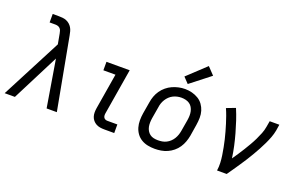

<svg xmlns="http://www.w3.org/2000/svg" viewBox="-91 -1158 2432 1553"><g transform="rotate(20 1125.0 -381.5)"><path d="M10 0 279 -518 263 -606Q263 -606 263 -606Q263 -606 263 -606Q261 -617 257.5 -628Q254 -639 246.5 -647Q239 -655 228 -658.5Q217 -662 205 -662H156V-735H205Q223 -735 240.5 -733.5Q258 -732 274 -725.5Q290 -719 302.5 -708Q315 -697 323.5 -683Q332 -669 336.5 -652.5Q341 -636 344 -619L459 0H371L304 -405L98 0Z M867 0Q848 0 830 -3Q812 -6 796.5 -14.5Q781 -23 769.5 -36.5Q758 -50 752.5 -67Q747 -84 747 -102.5Q747 -121 750 -140L801 -447H697V-520H897L832 -128Q830 -118 830.5 -108Q831 -98 835.5 -90Q840 -82 848.5 -78Q857 -74 867 -74H953V0Z M1303 8Q1272 8 1242.5 2Q1213 -4 1188 -19Q1163 -34 1146 -57.5Q1129 -81 1121 -109Q1113 -137 1113 -168Q1113 -199 1118 -230L1135 -330Q1139 -357 1148.5 -383.5Q1158 -410 1174.5 -434Q1191 -458 1214 -477Q1237 -496 1263 -507.5Q1289 -519 1316 -525Q1343 -531 1371 -531Q1402 -531 1431 -523.5Q1460 -516 1485 -501Q1510 -486 1527 -462.5Q1544 -439 1552.5 -411Q1561 -383 1560.5 -352Q1560 -321 1555 -290L1539 -190Q1534 -163 1524.5 -136.5Q1515 -110 1499 -86Q1483 -62 1460 -43Q1437 -24 1411 -12.5Q1385 -1 1357.5 3.5Q1330 8 1303 8ZM1304 -66Q1323 -66 1341 -69Q1359 -72 1376 -80.5Q1393 -89 1407.5 -102.5Q1422 -116 1432 -132.5Q1442 -149 1448 -166.5Q1454 -184 1457 -202L1474 -302Q1477 -321 1477.5 -340Q1478 -359 1474 -377Q1470 -395 1461 -410.5Q1452 -426 1437.5 -436Q1423 -446 1404.5 -450.5Q1386 -455 1367 -455Q1349 -455 1331 -451Q1313 -447 1296 -438.5Q1279 -430 1265 -416.5Q1251 -403 1241 -387Q1231 -371 1225 -353.5Q1219 -336 1217 -318L1200 -218Q1197 -199 1196.5 -180Q1196 -161 1199.5 -143.5Q1203 -126 1212 -110.5Q1221 -95 1235 -84.5Q1249 -74 1267 -70Q1285 -66 1304 -66ZM1376 -576 1330 -624 1487 -771 1546 -709Z M1838 0Q1843 -33 1841.5 -66Q1840 -99 1835 -131Q1830 -163 1824 -195Q1818 -227 1810.5 -258Q1803 -289 1794.5 -319.5Q1786 -350 1776.5 -380.5Q1767 -411 1756.5 -440.5Q1746 -470 1733 -499L1809 -528Q1829 -481 1845 -432.5Q1861 -384 1875 -334.5Q1889 -285 1900 -234.5Q1911 -184 1918 -133Q1936 -159 1954 -186Q1972 -213 1988.5 -240Q2005 -267 2021 -294.5Q2037 -322 2051 -351Q2065 -380 2076.5 -409Q2088 -438 2093 -468L2102 -520H2185L2177 -468Q2171 -436 2159.5 -405.5Q2148 -375 2133.5 -344.5Q2119 -314 2103 -284.5Q2087 -255 2070 -226Q2053 -197 2035 -168.5Q2017 -140 1998 -112Q1979 -84 1960 -56Q1941 -28 1921 0Z"/></g></svg>

Font: Iosevka Etoile Oblique
Style: Regular
Weight: 400
Italic angle: -9°
Designer: Belleve Invis
Foundry: Belleve Invis
Version: Version 15.5.2; ttfautohint (v1.8.4)